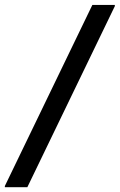

<svg xmlns="http://www.w3.org/2000/svg" viewBox="-75 -687 492 790"><path d="M-55 83.3V78.3L305 -666.7H397.5V-661.7L37.5 83.3Z"/></svg>

Font: Familjen Grotesk GF Medium
Style: Italic
Weight: 500
Designer: Anders Wikstroem, Jonas Baeckman, Matilda Gysing, Kristian Moeller
Foundry: Familjen STHML AB
Version: Version 2.000; Beta; Release 4; Build 6